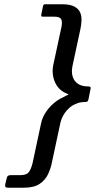

<svg xmlns="http://www.w3.org/2000/svg" viewBox="-20 -766 466 900"><path d="M5 96 11 71Q13 61 17.5 58Q22 55 31 55H75Q106 55 116.5 39Q127 23 133 -3L173 -190Q178 -213 192.5 -236.5Q207 -260 229 -279.5Q251 -299 276 -310Q282 -314 289.5 -317.5Q297 -321 301 -322Q301 -323 299 -324.5Q297 -326 294 -327Q268 -337 252 -357Q236 -377 230 -404Q224 -431 229 -458L266 -630Q273 -656 268.5 -672Q264 -688 233 -688H180Q175 -688 174 -690Q173 -692 173 -695L182 -739Q183 -742 185 -744Q187 -746 192 -746H272Q309 -746 329 -735Q349 -724 356 -707Q363 -690 362 -669.5Q361 -649 357 -630L320 -458Q311 -414 330.5 -387.5Q350 -361 392 -361Q399 -361 402.5 -359Q406 -357 405 -352L395 -302Q394 -297 391.5 -292.5Q389 -288 382 -288Q359 -288 344 -282.5Q329 -277 319 -271Q300 -259 284.5 -237.5Q269 -216 263 -190L223 -3Q218 23 205.5 50Q193 77 166.5 95.5Q140 114 90 114H19Q8 114 5.5 110Q3 106 5 96Z"/></svg>

Font: Glory Thin Medium
Style: Italic
Weight: 500
Italic angle: -12°
Version: Version 1.011